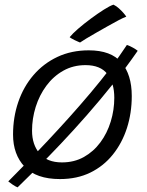

<svg xmlns="http://www.w3.org/2000/svg" viewBox="-20 -752 629 824"><path d="M571 -534Q521.5 -462.5 465.8 -392.8Q410 -323 352.8 -257.8Q295.5 -192.5 240.8 -134.8Q186 -77 138.5 -29.5Q91 18 55.5 52Q47 49 34.5 40.5Q22 32 15.5 26.5Q52 -10.5 95 -54.2Q138 -98 184 -147Q230 -196 276.8 -248Q323.5 -300 368 -352.8Q412.5 -405.5 452.5 -457.8Q492.5 -510 524.5 -559Q537.5 -555 551 -547.2Q564.5 -539.5 571 -534ZM237.5 16.5Q135.5 16.5 85.8 -36.2Q36 -89 36 -174.5Q36 -249 58.5 -314.5Q81 -380 123.8 -429.8Q166.5 -479.5 226.5 -507.8Q286.5 -536 361 -536Q456.5 -536 501 -484Q545.5 -432 545.5 -340Q545.5 -267 524.8 -202.5Q504 -138 464.2 -88.5Q424.5 -39 367.5 -11.2Q310.5 16.5 237.5 16.5ZM246 -55Q298.5 -55 340 -78.2Q381.5 -101.5 410.8 -141Q440 -180.5 455.2 -230.2Q470.5 -280 470.5 -332.5Q470.5 -395.5 441 -434Q411.5 -472.5 347 -472.5Q294 -472.5 251.5 -448.5Q209 -424.5 179 -384Q149 -343.5 133.2 -293.2Q117.5 -243 117.5 -191Q117.5 -131.5 149.8 -93.2Q182 -55 246 -55ZM467 -732Q479.5 -726 490.2 -716.2Q501 -706.5 509.5 -696.8Q518 -687 522 -680.5Q510.5 -676.5 489.5 -665.5Q468.5 -654.5 443 -640Q417.5 -625.5 392.8 -611.5Q368 -597.5 349.2 -586Q330.5 -574.5 323.5 -569.5Q320.5 -571 314.2 -573.5Q308 -576 301 -579.5Q294 -583 287.8 -586.5Q281.5 -590 279 -592.5Q290.5 -607 315.2 -628.5Q340 -650 369.8 -672Q399.5 -694 426 -710.8Q452.5 -727.5 467 -732Z"/></svg>

Font: Grandstander Thin Light
Style: Italic
Weight: 300
Italic angle: -15°
Version: Version 1.200